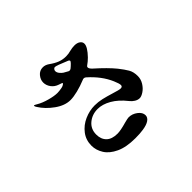

<svg xmlns="http://www.w3.org/2000/svg" viewBox="-165 -1036 1331 1331"><g transform="rotate(-45 500.0 -371.0)"><path d="M803 -263Q803 -232 786 -204.5Q769 -177 745 -161Q721 -145 704 -145Q686 -145 668 -156Q650 -167 637 -184Q592 -241 541.5 -270Q491 -299 444 -299Q390 -299 351 -266.5Q312 -234 312 -180Q312 -134 339.5 -107Q367 -80 421 -80Q452 -80 511 -97Q545 -106 555 -106Q590 -106 619.5 -83.5Q649 -61 649 -33Q649 -11 627 4Q605 19 564 25Q533 30 486 30Q398 30 341.5 3.5Q285 -23 259.5 -64Q234 -105 234 -149Q234 -204 265.5 -245.5Q297 -287 346.5 -309Q396 -331 447 -331Q482 -331 516.5 -323Q551 -315 593 -302Q643 -286 658 -286Q676 -286 676 -302Q676 -317 660 -354Q624 -438 543 -510Q536 -517 526 -517Q520 -517 514 -514Q470 -496 427.5 -485.5Q385 -475 356 -475Q301 -475 244.5 -515.5Q188 -556 156 -607Q148 -619 148 -625Q148 -628 152 -628Q154 -628 160.5 -624.5Q167 -621 172 -618Q204 -599 250 -586.5Q296 -574 326 -574Q343 -574 371 -579Q386 -582 395 -589.5Q404 -597 397 -600L374 -608Q343 -618 325 -642.5Q307 -667 307 -695Q307 -723 327.5 -747.5Q348 -772 380 -772Q403 -772 425 -757Q458 -733 486.5 -722Q515 -711 547 -711Q573 -711 596 -718Q620 -724 642 -724Q668 -724 684 -712.5Q700 -701 700 -683Q700 -652 649 -599Q628 -578 606 -563Q599 -559 599 -551Q599 -539 617 -522Q697 -451 741 -397Q771 -359 787 -331.5Q803 -304 803 -263ZM480 -630Q488 -624 496 -624Q501 -624 509 -629L522 -640Q525 -643 535.5 -653Q546 -663 546 -670Q546 -674 538 -679Q455 -714 441 -714Q433 -714 427.5 -707Q422 -700 422 -692Q422 -678 433 -664.5Q444 -651 455 -644Z"/></g></svg>

Font: Shippori Mincho B1 ExtraBold
Style: Regular
Weight: 800
Designer: FONTDASU
Foundry: FONTDASU / Google Inc. / but / Adobe
Version: Version 3.110; ttfautohint (v1.8.3)